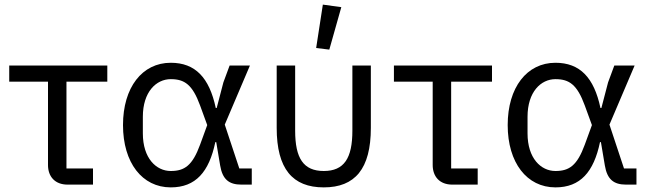

<svg xmlns="http://www.w3.org/2000/svg" viewBox="-20 -800 2814 832"><path d="M273 0H383V-70H268V-446H445V-516H20V-446H188V-85C188 -35 218 0 273 0Z M1071 0V-70H1017L954 -260L1063 -516H975L948 -443L919 -332H915C887 -464 826 -528 720 -528C596 -528 513 -421 513 -258C513 -95 596 12 720 12C828 12 886 -55 913 -184H917L934 -83C944 -23 972 0 1026 0ZM720 -59C657 -59 599 -114 599 -222V-294C599 -402 657 -457 720 -457C780 -457 814 -433 847 -343L878 -258L847 -173C814 -83 780 -59 720 -59Z M1407 -585 1459 -769 1379 -780 1350 -592ZM1259 -234V-516H1179V-246C1179 -68 1248 12 1383 12C1518 12 1587 -68 1587 -246V-516H1507V-234C1507 -114 1471 -59 1383 -59C1295 -59 1259 -114 1259 -234Z M1940 0H2050V-70H1935V-446H2112V-516H1687V-446H1855V-85C1855 -35 1885 0 1940 0Z M2738 0V-70H2684L2621 -260L2730 -516H2642L2615 -443L2586 -332H2582C2554 -464 2493 -528 2387 -528C2263 -528 2180 -421 2180 -258C2180 -95 2263 12 2387 12C2495 12 2553 -55 2580 -184H2584L2601 -83C2611 -23 2639 0 2693 0ZM2387 -59C2324 -59 2266 -114 2266 -222V-294C2266 -402 2324 -457 2387 -457C2447 -457 2481 -433 2514 -343L2545 -258L2514 -173C2481 -83 2447 -59 2387 -59Z"/></svg>

Font: Braiins Sans
Style: Regular
Weight: 400
Designer: Mike Abbink, Paul van der Laan, Pieter van Rosmalen, Jiri Chlebus, Lubos Buracinsky
Foundry: Bold Monday, Sudetype
Version: Version 1.000;hotconv 1.0.109;makeotfexe 2.5.65596